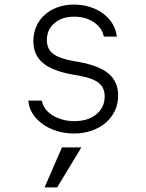

<svg xmlns="http://www.w3.org/2000/svg" viewBox="-20 -570 640 840"><path d="M104 -130Q106 -99 122.5 -73Q139 -47 166 -27.5Q193 -8 228.5 3Q264 14 304 14Q346 14 381.5 1.5Q417 -11 442.5 -33Q468 -55 482.5 -85.5Q497 -116 497 -152Q497 -212 455.5 -247.5Q414 -283 324 -299L301 -303Q239 -314 212 -335Q185 -356 185 -394Q185 -440 218 -468.5Q251 -497 305 -497Q355 -497 391 -472.5Q427 -448 434 -410H491Q488 -440 472.5 -465.5Q457 -491 432 -510Q407 -529 374 -539.5Q341 -550 303 -550Q264 -550 231.5 -538Q199 -526 175.5 -505Q152 -484 139 -454.5Q126 -425 126 -390Q126 -330 167 -295Q208 -260 297 -244L320 -240Q384 -229 411 -208Q438 -187 438 -149Q438 -100 401.5 -70Q365 -40 305 -40Q277 -40 252.5 -47Q228 -54 209 -66Q190 -78 178 -94.5Q166 -111 163 -130ZM336 75H251L175 250H230Z"/></svg>

Font: CommitMonoV143 ExtLt
Style: Regular
Weight: 200
Monospace: yes
Designer: Eigil Nikolajsen
Foundry: Eigil Nikolajsen
Version: Version 1.143